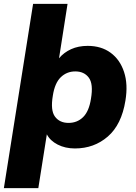

<svg xmlns="http://www.w3.org/2000/svg" viewBox="-39 -756 703 992"><path d="M-19 216 132 -736H310L266 -455Q291 -485 328.5 -502Q366 -519 414 -519Q484 -519 532.5 -483.5Q581 -448 602 -384Q623 -320 609 -236Q589 -112 518 -50.5Q447 11 348 11Q298 11 259 -9Q220 -29 203 -62L159 216ZM315 -121Q360 -121 390.5 -151Q421 -181 431 -246Q444 -322 420 -354.5Q396 -387 350 -387Q306 -387 275 -357Q244 -327 234 -262Q221 -186 245 -153.5Q269 -121 315 -121Z"/></svg>

Font: Winston ExtraBold
Style: Italic
Weight: 800
Italic angle: -9°
Designer: Original fonts by Vernon Adams / Changes by Cristiano Sobral
Foundry: Original fonts by Vernon Adams / Changes by Cristiano Sobral
Version: Version 2.503;July 17, 2020;FontCreator 13.0.0.2655 64-bit